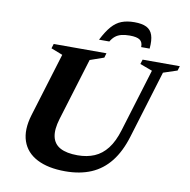

<svg xmlns="http://www.w3.org/2000/svg" viewBox="-94 -966 1061 1072"><g transform="rotate(10 437.0 -430.5)"><path d="M264 -269.5Q245 -207 254 -166.5Q263 -126 299.2 -106.5Q335.5 -87 397.5 -87Q451 -87 492.8 -104.8Q534.5 -122.5 565.2 -162Q596 -201.5 616 -267.5L725 -624L655 -650L663 -676H874L866 -650L787.5 -624L670.5 -240.5Q644 -153.5 599.5 -97.2Q555 -41 491.8 -14Q428.5 13 345 13Q248 13 185 -19.5Q122 -52 100.8 -114Q79.5 -176 106 -263.5L216.5 -624.5L151 -650L159 -676H458L450.5 -650L372 -622.5ZM569 -796Q542 -796 522 -790.8Q502 -785.5 487.8 -774Q473.5 -762.5 462.5 -743.5H404Q429.5 -793.5 454.5 -822Q479.5 -850.5 510.2 -862.2Q541 -874 582.5 -874Q625.5 -874 650.8 -861.5Q676 -849 685.8 -820.2Q695.5 -791.5 691 -743.5H643Q644 -771.5 627 -783.8Q610 -796 569 -796Z"/></g></svg>

Font: Newsreader 16pt 16pt
Style: Bold Italic
Weight: 700
Italic angle: -17°
Version: Version 1.003